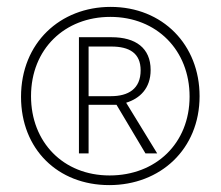

<svg xmlns="http://www.w3.org/2000/svg" viewBox="-20 -638 640 557"><path d="M297 -101C445 -101 559 -205 559 -359C559 -508 452 -618 301 -618C155 -618 41 -514 41 -357C41 -206 147 -101 297 -101ZM298 -129C163 -129 70 -226 70 -359C70 -496 168 -589 300 -589C435 -589 530 -492 530 -358C530 -222 432 -129 298 -129ZM209 -193H237V-334H318L402 -193H436L346 -340C385 -352 417 -381 417 -435C417 -499 373 -530 304 -530H209ZM302 -359H237V-503H303C355 -503 388 -484 388 -434C388 -380 352 -359 302 -359Z"/></svg>

Font: Noto Sans Mono ExtraLight
Style: Regular
Weight: 200
Designer: Monotype Design Team
Foundry: Monotype Imaging Inc.
Version: Version 2.014